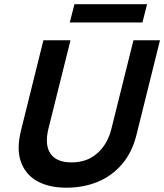

<svg xmlns="http://www.w3.org/2000/svg" viewBox="-20 -862 763 892"><path d="M287.5 10Q208.3 10 153.8 -20Q99.2 -50 77.5 -109.2Q55.8 -168.3 77.5 -255.8L181.7 -675H307.5L205 -264.2Q186.7 -190 214.2 -148.8Q241.7 -107.5 312.5 -107.5Q384.2 -107.5 432.1 -150Q480 -192.5 497.5 -263.3L600 -675H723.3L615 -239.2Q595 -155.8 547.9 -100.4Q500.8 -45 434.6 -17.5Q368.3 10 287.5 10ZM304.2 -757.5 325.8 -842.5H663.3L641.7 -757.5Z"/></svg>

Font: Funnel Sans SemiBold
Style: Italic
Weight: 600
Italic angle: -14.036°
Designer: NORD ID, Kristian Moeller
Foundry: Dicotype
Version: Version 1.000